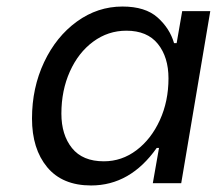

<svg xmlns="http://www.w3.org/2000/svg" viewBox="-20 -561 664 588"><path d="M78 -198Q78 -292 115 -370.5Q152 -449 215.5 -495Q279 -541 355 -541Q425 -541 462.5 -507.5Q500 -474 513 -429H521L538 -527H624L535 0H448L467 -108H460Q379 7 259 7Q171 7 124.5 -49Q78 -105 78 -198ZM496 -321Q496 -386 463.5 -426.5Q431 -467 367 -467Q311 -467 265.5 -433.5Q220 -400 194 -342Q168 -284 168 -213Q168 -148 200.5 -107.5Q233 -67 298 -67Q353 -67 398 -101Q443 -135 469.5 -193Q496 -251 496 -321Z"/></svg>

Font: Be Vietnam
Style: Italic
Weight: 400
Italic angle: -9.33299°
Designer: Gabriel Lam
Foundry: TypeRant
Version: Version 3.000